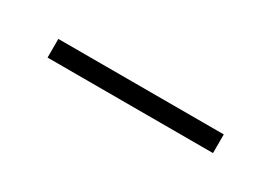

<svg xmlns="http://www.w3.org/2000/svg" viewBox="-16 -339 278 196"><g transform="rotate(30 122.5 -241.0)"><path d="M220 -230H25V-252H220Z"/></g></svg>

Font: Tajawal ExtraLight
Style: Regular
Weight: 275
Designer: Boutros Fonts
Foundry: Created by Boutros International 2017
Version: Version 1.700